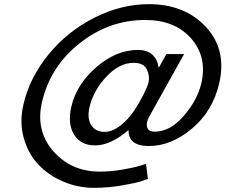

<svg xmlns="http://www.w3.org/2000/svg" viewBox="-20 -760 1084 923"><path d="M182 -270Q150 -132 236 -33.5Q322 65 460 65Q512 65 567.5 55.5Q623 46 652 37L682 28L691 100Q679 105 657.5 112Q636 119 568.5 131Q501 143 433 143Q354 143 283 112.5Q212 82 163 29.5Q114 -23 93.5 -99Q73 -175 93 -259Q123 -388 214 -499Q305 -610 434 -675Q563 -740 696 -740Q867 -740 969 -631.5Q1071 -523 1034 -360Q1003 -226 903 -142Q803 -58 696 -58Q596 -58 598 -135Q512 -61 437 -61Q368 -61 336 -113Q304 -165 323 -248Q348 -355 443.5 -437.5Q539 -520 643 -520Q729 -520 743 -434L780 -500H865L696 -197Q681 -168 687.5 -147.5Q694 -127 723 -127Q798 -127 863.5 -203Q929 -279 948 -360Q977 -487 898.5 -575.5Q820 -664 678 -664Q505 -664 363.5 -552.5Q222 -441 182 -270ZM694 -363Q701 -394 686 -426Q671 -458 622 -458Q554 -458 491.5 -391.5Q429 -325 410 -244Q398 -190 419 -158Q440 -126 482 -126Q520 -126 559 -156.5Q598 -187 625.5 -229Q653 -271 671 -307.5Q689 -344 694 -363Z"/></svg>

Font: Miedinger
Style: Italic
Weight: 400
Italic angle: -13°
Version: Version 001.000